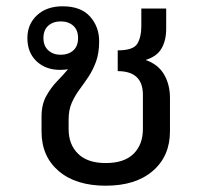

<svg xmlns="http://www.w3.org/2000/svg" viewBox="-20 -580 645 610"><path d="M316 10Q221 10 166.5 -36.5Q112 -83 112 -162V-210Q112 -248 127 -275Q142 -302 161.5 -322Q181 -342 196 -360Q184 -358 171 -358Q125 -358 96 -385.5Q67 -413 67 -459Q67 -503 97.5 -531.5Q128 -560 179 -560Q237 -560 266 -527.5Q295 -495 295 -449Q295 -411 285 -384Q275 -357 261 -336Q247 -315 232.5 -295.5Q218 -276 208 -253.5Q198 -231 198 -200V-170Q198 -121 228 -91.5Q258 -62 316 -62Q375 -62 404.5 -91.5Q434 -121 434 -170V-279Q434 -354 354 -354V-420Q404 -420 416.5 -441.5Q429 -463 429 -496V-553H508V-489Q508 -452 493.5 -426.5Q479 -401 444 -390V-389Q483 -375 501.5 -343Q520 -311 520 -269V-163Q520 -84 465.5 -37Q411 10 316 10ZM173 -406Q197 -406 212.5 -419.5Q228 -433 228 -459Q228 -485 212.5 -498.5Q197 -512 173 -512Q149 -512 133.5 -498.5Q118 -485 118 -459Q118 -434 133.5 -420Q149 -406 173 -406Z"/></svg>

Font: Noto Sans Thai Looped
Style: Regular
Weight: 400
Designer: Sasikarn Vongin, Ben Mitchell
Foundry: The Fontpad Ltd
Version: Version 1.001; ttfautohint (v1.8.4.7-5d5b)